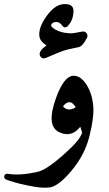

<svg xmlns="http://www.w3.org/2000/svg" viewBox="-108 -678 528 933"><path d="M165 -204Q204 -311 251 -310Q286 -309 314 -264Q340 -221 345 -165Q350 -110 327 -18Q305 73 240 151Q175 229 131 233Q95 238 25 223Q-9 216 -35.5 208.5Q-62 201 -79 194Q-90 189 -87 177Q-84 164 -68 167Q-8 176 75 157Q116 148 195 79Q235 44 259.5 16.5Q284 -11 291 -33Q290 -38 287.5 -45.5Q285 -53 282 -62Q240 -8 181 -35Q114 -65 165 -204ZM260 -157Q231 -204 198 -161Q223 -133 260 -157ZM275 -449Q222 -439 199 -431Q176 -423 116 -397Q98 -389 88 -404Q74 -427 118 -457Q89 -475 84 -498Q76 -542 120 -602Q164 -663 215 -658Q252 -655 249 -619Q248 -601 243.5 -588.5Q239 -576 234 -568Q222 -551 219 -549Q205 -539 194 -554Q183 -570 168 -571Q152 -572 144 -563Q137 -554 144 -547Q175 -518 237 -516Q248 -516 267 -520Q278 -522 285 -523.5Q292 -525 297 -525Q307 -525 314 -515Q319 -506 316 -497Q295 -454 275 -449Z"/></svg>

Font: Amiri
Style: Bold
Weight: 700
Designer: Khaled Hosny
Version: Version 0.113